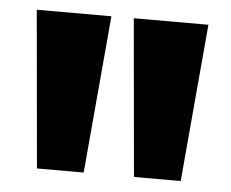

<svg xmlns="http://www.w3.org/2000/svg" viewBox="-38 -851 587 487"><g transform="rotate(5 255.5 -607.5)"><path d="M72.5 -407 37 -808H227L191.5 -407ZM319.5 -407 284 -808H474L438.5 -407Z"/></g></svg>

Font: Encode Sans SmExp XBd
Style: Regular
Weight: 800
Width: 6
Designer: Multiple Designers
Foundry: Impallari Type
Version: Version 3.002; ttfautohint (v1.8.3) -l 8 -r 50 -G 200 -x 14 